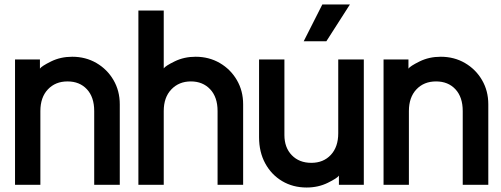

<svg xmlns="http://www.w3.org/2000/svg" viewBox="-20 -814 2233 856"><path d="M47 -549H158V-508Q165 -519 207.5 -540Q250 -561 302 -561Q362 -561 410 -533Q458 -505 486 -457Q514 -409 514 -349V10H400V-319Q400 -381 367.5 -416Q335 -451 281 -451Q227 -451 193.5 -415.5Q160 -380 160 -319V10H47Z M597 -767H710V-509Q717 -520 759 -540.5Q801 -561 852 -561Q912 -561 960 -533Q1008 -505 1036 -457Q1064 -409 1064 -349V10H950V-319Q950 -381 917 -416Q884 -451 831 -451Q778 -451 744 -415.5Q710 -380 710 -319V10H597Z M1135 -202V-549H1248V-212Q1248 -156 1281 -122Q1314 -88 1368 -88Q1422 -88 1455 -123.5Q1488 -159 1488 -220V-549H1602V10H1491V-31Q1484 -20 1441.5 1Q1399 22 1347 22Q1286 22 1238 -6.5Q1190 -35 1162.5 -85.5Q1135 -136 1135 -202ZM1417 -794H1540L1435 -630H1334Z M1690 -549H1801V-508Q1808 -519 1850.5 -540Q1893 -561 1945 -561Q2005 -561 2053 -533Q2101 -505 2129 -457Q2157 -409 2157 -349V10H2043V-319Q2043 -381 2010.5 -416Q1978 -451 1924 -451Q1870 -451 1836.5 -415.5Q1803 -380 1803 -319V10H1690Z"/></svg>

Font: BLUETTI 2.0 Medium
Style: Italic
Weight: 500
Designer: Stijn de Vries
Foundry: tokotype
Version: Version 2.005;October 31, 2023;FontCreator 14.0.0.2814 64-bi